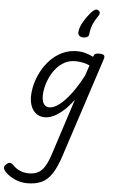

<svg xmlns="http://www.w3.org/2000/svg" viewBox="-205 -906 884 1499"><g transform="rotate(5 237.0 -157.0)"><path d="M67 542Q18 542 -26.5 523Q-71 504 -104 472Q-122 453 -123.5 438Q-125 423 -106 407Q-89 393 -76.5 395.5Q-64 398 -49 414Q-25 439 6.5 451.5Q38 464 74 464Q117 464 147 447.5Q177 431 199 394Q221 357 241 295L382 -140Q342 -86 302.5 -51Q263 -16 227 0.5Q191 17 159 17Q122 17 95 -1.5Q68 -20 53 -54.5Q38 -89 38 -135Q38 -181 51.5 -233Q65 -285 92 -335.5Q119 -386 159 -427.5Q199 -469 251 -494Q303 -519 368 -519Q398 -519 430.5 -510.5Q463 -502 494 -486L495 -489Q500 -505 510 -510Q520 -515 538 -515Q569 -515 577.5 -505.5Q586 -496 579 -476L326 298Q295 395 259.5 448Q224 501 178 521.5Q132 542 67 542ZM187 -63Q222 -63 264 -94.5Q306 -126 352.5 -187Q399 -248 445 -336L472 -417Q439 -431 411.5 -435.5Q384 -440 359 -440Q313 -440 276.5 -420.5Q240 -401 212 -368.5Q184 -336 165.5 -297Q147 -258 138 -219.5Q129 -181 129 -150Q129 -123 135.5 -103.5Q142 -84 155.5 -73.5Q169 -63 187 -63ZM503 -851Q515 -844 516 -833Q517 -822 509 -810Q491 -784 479 -761.5Q467 -739 459.5 -715Q452 -691 449 -661Q448 -645 436 -637.5Q424 -630 405 -630Q383 -630 372 -641Q361 -652 363 -671Q367 -710 393.5 -754Q420 -798 454 -835Q468 -849 479.5 -854Q491 -859 503 -851Z"/></g></svg>

Font: Playwrite IN
Style: Regular
Weight: 400
Designer: Veronika Burian, José Scaglione
Foundry: TypeTogether
Version: Version 1.002